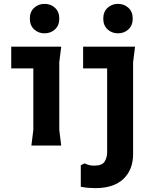

<svg xmlns="http://www.w3.org/2000/svg" viewBox="-20 -751 804 991"><path d="M210 -579Q178 -579 156 -599.5Q134 -620 134 -655Q134 -690 156 -710.5Q178 -731 210 -731Q242 -731 264 -710.5Q286 -690 286 -655Q286 -620 264 -599.5Q242 -579 210 -579ZM142 0 152 -80V-398H38V-510H296L286 -430V-80L296 0ZM589 -579Q557 -579 535 -599.5Q513 -620 513 -655Q513 -690 535 -710.5Q557 -731 589 -731Q621 -731 643 -710.5Q665 -690 665 -655Q665 -620 643 -599.5Q621 -579 589 -579ZM417 92Q426 97 438 100.5Q450 104 466 104Q507 104 520 83Q533 62 533 35V-398H409V-510H677L667 -430V44Q667 125 617 172.5Q567 220 473 220Q456 220 436.5 218.5Q417 217 397 213V102Z"/></svg>

Font: AR One Sans
Style: Bold
Weight: 700
Designer: Niteesh Yadav
Foundry: Niteesh Yadav
Version: Version 1.001;gftools[0.9.33]